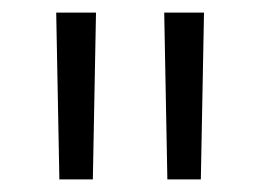

<svg xmlns="http://www.w3.org/2000/svg" viewBox="-20 -720 413 304"><path d="M74 -436 69 -700H132L127 -436ZM245 -436 240 -700H303L298 -436Z"/></svg>

Font: mBank
Style: Regular
Weight: 400
Designer: Julieta Ulanovsky
Foundry: Julieta Ulanovsky
Version: Version 7.200;PS 007.200;hotconv 1.0.88;makeotf.lib2.5.64775